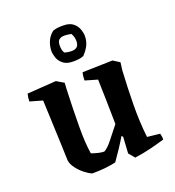

<svg xmlns="http://www.w3.org/2000/svg" viewBox="-129 -798 829 911"><g transform="rotate(-20 285.0 -342.5)"><path d="M182 11Q165 4 145.5 -11.5Q126 -27 111 -47Q96 -67 93 -86Q92 -120 90 -173.5Q88 -227 85.5 -286Q83 -345 81 -394L18 -412Q18 -432 23 -450L169 -460L206 -438L204 -408Q200 -307 199.5 -219.5Q199 -132 208 -81Q225 -75 241.5 -71Q258 -67 271 -67Q290 -77 313.5 -107Q337 -137 365 -172Q364 -230 363 -285.5Q362 -341 360 -398L298 -416Q298 -426 299 -436Q300 -446 303 -456L455 -460L488 -439L483 -401Q478 -314 477 -227.5Q476 -141 485 -63L549 -56Q554 -40 553 -25Q519 -15 481 -5.5Q443 4 399 10L374 -20L379 -102L373 -109Q355 -79 338 -53.5Q321 -28 302 -1Q275 5 247 8Q219 11 182 11ZM279 -519Q246 -519 228.5 -533.5Q211 -548 204.5 -567Q198 -586 198 -600Q198 -624 207.5 -647.5Q217 -671 238 -688Q249 -693 262 -694.5Q275 -696 291 -696Q324 -696 341.5 -681.5Q359 -667 365.5 -648Q372 -629 372 -615Q372 -590 362.5 -569.5Q353 -549 332 -527Q320 -522 307 -520.5Q294 -519 279 -519ZM289 -568Q306 -568 316 -576.5Q326 -585 326 -606Q326 -615 323.5 -625Q321 -635 315 -645Q308 -646 299 -647.5Q290 -649 280 -649Q264 -649 254 -641Q244 -633 244 -611Q244 -602 246 -591Q248 -580 254 -573Q272 -568 289 -568Z"/></g></svg>

Font: Labrada SemiBold
Style: Regular
Weight: 600
Designer: Mercedes Jáuregui
Foundry: Omnibus-Type Team
Version: Version 1.000; ttfautohint (v1.8.4.7-5d5b)